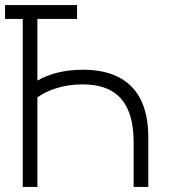

<svg xmlns="http://www.w3.org/2000/svg" viewBox="-20 -740 677 760"><path d="M0 -665H70V0H128V-354.5C165 -381.5 227.5 -406 307 -406C451.5 -406 509 -322 509 -176V0H567V-198C567 -352 497 -464 308 -464C233.5 -464 173.5 -447 128 -421V-665H285V-720H0Z"/></svg>

Font: Eudonet Light
Style: Regular
Weight: 300
Designer: Mikhail Sharanda
Foundry: Mikhail Sharanda
Version: Version 4.503;Glyphs 3.1.2 (3151)